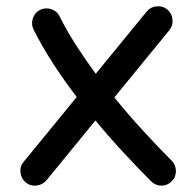

<svg xmlns="http://www.w3.org/2000/svg" viewBox="-20 -540 615 606"><path d="M61 35.6Q46.9 23.9 44.7 4.4Q42.5 -15.1 54.7 -29.3L222.2 -233.9Q182.1 -286.1 147.2 -340.1Q112.3 -394 85.9 -446.8Q77.6 -463.9 83.7 -482.2Q89.8 -500.5 106.4 -508.8Q123.5 -517.1 141.8 -511Q160.2 -504.9 168.5 -487.8Q189.9 -444.3 219.2 -398.7Q248.5 -353 282.2 -307.1L442.9 -503.4Q454.6 -518.1 474.1 -520Q493.7 -522 507.8 -510.3Q522.5 -498 524.4 -478.8Q526.4 -459.5 514.6 -444.8L340.8 -232.4Q385.7 -177.2 432.4 -126.5Q479 -75.7 522 -32.7Q535.2 -19 535.2 0Q535.2 19 522 32.2Q508.3 45.9 489.3 45.9Q470.2 45.9 457 32.2Q415.5 -9.3 370.4 -57.9Q325.2 -106.4 281.2 -159.7L126.5 29.3Q114.3 43.5 95 45.7Q75.7 47.9 61 35.6Z"/></svg>

Font: Mikhak Medium
Style: Regular
Weight: 500
Designer: Amin Abedi
Version: Version 3.3